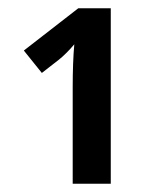

<svg xmlns="http://www.w3.org/2000/svg" viewBox="-20 -734 395 468"><path d="M170.9 -713.9H250V-286.1H157.2V-521Q157.2 -583 161.1 -626Q142.1 -603.5 124 -588.9L82 -556.2L38.1 -610.8Z"/></svg>

Font: Droid Sans TV
Style: Bold
Weight: 600
Version: Version 1.00